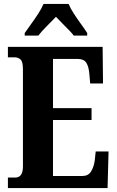

<svg xmlns="http://www.w3.org/2000/svg" viewBox="-20 -951 591 971"><path d="M20 0V-53H57Q96 -53 96 -109V-600Q96 -640 83.5 -650.5Q71 -661 56 -661H20V-714H499L501 -529H436L432 -576Q429 -614 416.5 -633.5Q404 -653 373 -653H248V-404H443V-344H248V-61H397Q426 -61 440 -83Q454 -105 459 -138L464 -185H529L524 0ZM105 -784Q118 -803 137 -829Q156 -855 173.5 -882Q191 -909 200 -931H327Q336 -909 353.5 -882Q371 -855 390 -829Q409 -803 421 -784V-771H353Q346 -781 329 -798.5Q312 -816 293.5 -834.5Q275 -853 263 -866Q243 -845 216 -818Q189 -791 174 -771H105Z"/></svg>

Font: Noto Serif Ethiopic ExtraCondensed ExtraBold
Style: Regular
Weight: 800
Width: 2
Designer: Monotype Design Team
Foundry: Monotype Imaging Inc.
Version: Version 2.102; ttfautohint (v1.8.4.7-5d5b)